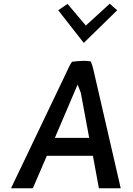

<svg xmlns="http://www.w3.org/2000/svg" viewBox="-20 -1019 711 1029"><path d="M292 -964 429 -789 608 -964 568 -999 440 -882 342 -998ZM627 -10 480 -648C477 -663 472 -677 466 -690C456 -692 441 -693 429 -693C406 -692 386 -691 366 -688C355 -673 345 -651 336 -631L39 -10H156L231 -184H478L510 -10ZM274 -280 396 -566 413 -522 458 -280Z"/></svg>

Font: Bluebird
Style: LiNrwObl
Weight: 300
Designer: Jasper
Foundry: Cannot Into Space Fonts
Version: Version 0.98